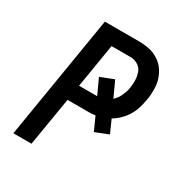

<svg xmlns="http://www.w3.org/2000/svg" viewBox="-171 -863 942 991"><g transform="rotate(30 300.0 -367.5)"><path d="M48 0 169 -735H371Q389 -735 407 -733Q425 -731 441.5 -727Q458 -723 473.5 -715Q489 -707 502 -697Q515 -687 525.5 -673.5Q536 -660 543.5 -645Q551 -630 556 -614Q561 -598 562.5 -580.5Q564 -563 563.5 -541.5Q563 -520 561 -509L558 -493Q554 -468 546.5 -443Q539 -418 525 -395Q511 -372 491.5 -352.5Q472 -333 449 -320L483 -244L405 -213L369 -292Q359 -291 351 -290Q343 -289 338 -289H204L156 0ZM219 -382H327L285 -473L364 -504L406 -412Q415 -420 422.5 -430Q430 -440 435 -451Q440 -462 445 -475Q450 -488 451 -496L453 -508Q454 -517 455 -526.5Q456 -536 456 -545Q456 -554 455 -563Q454 -572 452 -580.5Q450 -589 447 -597Q444 -605 439 -612Q434 -619 427.5 -624.5Q421 -630 413 -634Q405 -638 395 -640.5Q385 -643 379 -643H262Z"/></g></svg>

Font: Iosevka Aile Semibold Oblique
Style: Regular
Weight: 600
Italic angle: -9°
Designer: Belleve Invis
Foundry: Belleve Invis
Version: Version 31.1.0; ttfautohint (v1.8.4)